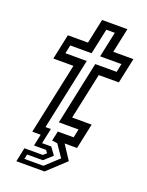

<svg xmlns="http://www.w3.org/2000/svg" viewBox="-158 -755 773 1009"><g transform="rotate(20 229.0 -251.0)"><path d="M63.5 174.5 80 96H182.5L201 80L189.5 65H122.5L136 0H89L174 -399H61.5L91.5 -540H204L233 -677H374.5L345.5 -540H458L428 -399H315.5L260.5 -141.5H369.5L339.5 0H270L322.5 80L221 174.5ZM99 148.5H205L279.5 80L233.5 12.5L203 8L215 -46.5H303.5L313.5 -94H203.5L278.5 -447H398L408 -494H288.5L319 -636.5H271.5L241 -494H121.5L111.5 -447H231L146 -46.5H176L158 39H209.5L239 80L192.5 122H104.5Z"/></g></svg>

Font: Tourney Expanded Medium
Style: Italic
Weight: 500
Width: 7
Italic angle: -12°
Designer: Tyler Finck
Foundry: Etcetera Type Co
Version: Version 1.010; ttfautohint (v1.8.3)